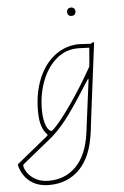

<svg xmlns="http://www.w3.org/2000/svg" viewBox="-115 -672 586 909"><g transform="rotate(-5 178.0 -217.0)"><path d="M352 -456 311 -133 299 -35Q284 81 227 139Q170 197 82 197Q27 197 -8.5 169.5Q-44 142 -58 92L-56 85L94 -37V-42Q76 -60 67.5 -87Q59 -114 59 -158Q59 -238 84.5 -304Q110 -370 158.5 -410.5Q207 -451 273 -455H277L336 -452L347 -459ZM78 -162Q78 -125 84.5 -101.5Q91 -78 99.5 -67.5Q108 -57 114 -57Q121 -57 152 -93.5Q183 -130 227.5 -195.5Q272 -261 319 -344L322 -370L327 -434L274 -436Q215 -436 170.5 -398Q126 -360 102 -297Q78 -234 78 -162ZM311 -286H307Q244 -186 202.5 -128.5Q161 -71 117 -31L-27 86Q-30 88 -31.5 90.5Q-33 93 -33 96Q-31 111 -18 130Q-5 149 20.5 163Q46 177 82 177Q160 177 212 124Q264 71 278 -31ZM277 -611Q277 -602 271.5 -596.5Q266 -591 257 -591Q248 -591 242.5 -596.5Q237 -602 237 -611Q237 -620 242.5 -625.5Q248 -631 257 -631Q266 -631 271.5 -625.5Q277 -620 277 -611Z"/></g></svg>

Font: Luna Sans Thin
Style: Italic
Weight: 250
Italic angle: -7°
Designer: Juan Pablo del Peral
Foundry: Huerta Tipografica
Version: Version 2.001; ttfautohint (v1.5)